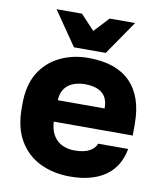

<svg xmlns="http://www.w3.org/2000/svg" viewBox="-84 -809 758 890"><g transform="rotate(10 295.0 -363.5)"><path d="M305 13.2Q227.5 13.2 165.2 -16.6Q103 -46.3 66.7 -107.2Q30.5 -168 30.5 -260V-280Q30.5 -368 65.2 -425.7Q100 -483.5 160.7 -513.3Q221.3 -543.2 295 -543.2Q426.3 -543.2 492.9 -475.5Q559.5 -407.8 559.5 -280.5V-224.5H187.8Q189.8 -184.5 206.3 -158.5Q222.7 -132.5 248.8 -121Q274.8 -109.5 305 -109.5Q348.8 -109.5 374.5 -123.2Q400.2 -136.8 408.2 -159.5H549.5Q533.5 -73.3 470.7 -30.1Q407.8 13.2 305 13.2ZM300 -420.5Q271.7 -420.5 246.7 -411.1Q221.7 -401.7 206.3 -381.3Q190.8 -361 188.8 -325.5H409.3Q409.3 -363 394.2 -383.7Q379.2 -404.5 354.7 -412.5Q330.2 -420.5 300 -420.5ZM220 -580 110 -740H229.7L295 -670.2L360 -740H479.7L369.7 -580Z"/></g></svg>

Font: Golos Text
Style: Regular
Weight: 400
Designer: A.Korolkova, Vitaly Kuzmin
Foundry: ParaType Ltd
Version: Version 2.004